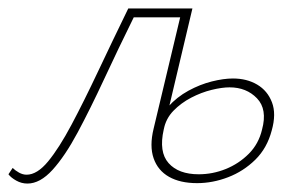

<svg xmlns="http://www.w3.org/2000/svg" viewBox="-41 -428 709 455"><path d="M24 7Q10 7 -2.5 0Q-15 -7 -21 -15L-11 -30Q-5 -24 4 -19Q13 -14 22 -14Q47 -14 73 -45.5Q99 -77 128.5 -132.5Q158 -188 191.5 -259Q225 -330 263 -408H402L397 -387H276Q239 -312 206 -241Q173 -170 143 -114Q113 -58 83.5 -25.5Q54 7 24 7ZM426 6Q386 6 359.5 -9Q333 -24 323 -53Q313 -82 323 -123L391 -408H415L347 -121Q335 -68 358.5 -41.5Q382 -15 430 -15Q463 -15 494 -27.5Q525 -40 548.5 -63.5Q572 -87 580 -121Q593 -169 568 -195Q543 -221 503 -221Q485 -221 460.5 -215Q436 -209 412 -196.5Q388 -184 370 -165.5Q352 -147 347 -121H329Q337 -152 357.5 -175Q378 -198 405.5 -213Q433 -228 461 -235Q489 -242 511 -242Q544 -242 568.5 -227.5Q593 -213 603.5 -185.5Q614 -158 603 -119Q592 -77 564 -49.5Q536 -22 499.5 -8Q463 6 426 6Z"/></svg>

Font: Ysabeau Infant Thin
Style: Italic
Weight: 250
Italic angle: -12°
Designer: Christian Thalmann (Catharsis Fonts)
Version: Version 2.001;gftools[0.9.30]; featfreeze: ss01,ss02,lnum